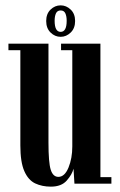

<svg xmlns="http://www.w3.org/2000/svg" viewBox="-20 -686 447 717"><path d="M170 11Q137 11 111.2 -1.2Q85.5 -13.5 70.8 -47Q56 -80.5 56 -143V-498.5H11.5V-523H161V-154Q161 -78.5 169.5 -52Q178 -25.5 198 -25.5Q221.5 -25.5 235.8 -60.2Q250 -95 250 -139V-498.5H208V-523H355V-24.5H396V0H258L254.5 -56Q249.5 -35 229.5 -12Q209.5 11 170 11ZM206.5 -548.5Q185 -548.5 168.8 -564.5Q152.5 -580.5 152.5 -607.5Q152.5 -634.5 168.8 -650.2Q185 -666 206.5 -666Q227.5 -666 244 -650.2Q260.5 -634.5 260.5 -607.5Q260.5 -580.5 244 -564.5Q227.5 -548.5 206.5 -548.5ZM206.5 -567Q229 -567 229 -608.5Q229 -625.5 224 -636.2Q219 -647 206.5 -647Q194 -647 189 -636.2Q184 -625.5 184 -608.5Q184 -567 206.5 -567Z"/></svg>

Font: Imbue 50pt SemiBold
Style: Regular
Weight: 600
Designer: Tyler Finck
Foundry: Etcetera Type Company
Version: Version 1.102; ttfautohint (v1.8.3)